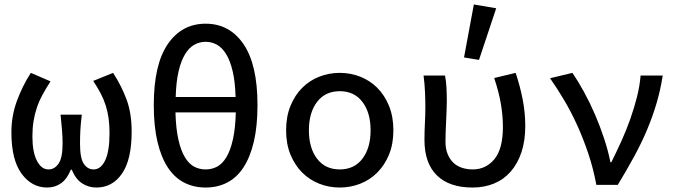

<svg xmlns="http://www.w3.org/2000/svg" viewBox="-20 -827 3040 859"><path d="M191 12Q122 12 76.5 -50Q31 -112 31 -235Q31 -309 56 -376.5Q81 -444 118 -501L206 -463Q186 -432 170.5 -403.5Q155 -375 145 -345.5Q135 -316 130 -284.5Q125 -253 125 -217Q125 -147 145 -108Q165 -69 197 -69Q224 -69 242 -95Q260 -121 260 -184Q260 -215 257.5 -244Q255 -273 251 -314H346Q341 -273 339.5 -244Q338 -215 338 -184Q338 -119 355 -94Q372 -69 399 -69Q431 -69 450.5 -109.5Q470 -150 470 -232Q470 -267 466 -296.5Q462 -326 453.5 -353.5Q445 -381 431 -408Q417 -435 397 -465L486 -501Q523 -444 546 -382.5Q569 -321 569 -238Q569 -113 526 -50.5Q483 12 411 12Q376 12 347 -7Q318 -26 301 -68H297Q280 -26 253 -7Q226 12 191 12Z M900 12Q847 12 804 -10Q761 -32 731 -77.5Q701 -123 684.5 -192.5Q668 -262 668 -357Q668 -538 730.5 -629.5Q793 -721 900 -721Q1007 -721 1069.5 -629.5Q1132 -538 1132 -357Q1132 -262 1115.5 -192.5Q1099 -123 1069 -77.5Q1039 -32 996 -10Q953 12 900 12ZM900 -640Q873 -640 849.5 -627Q826 -614 808 -584.5Q790 -555 779 -508Q768 -461 766 -393H1034Q1032 -461 1021 -508Q1010 -555 992 -584.5Q974 -614 950.5 -627Q927 -640 900 -640ZM900 -69Q928 -69 951.5 -81.5Q975 -94 993 -124Q1011 -154 1022 -203Q1033 -252 1035 -324H765Q767 -252 778 -203Q789 -154 807 -124Q825 -94 848.5 -81.5Q872 -69 900 -69Z M1500 12Q1452 12 1408.5 -5Q1365 -22 1332 -55Q1299 -88 1279.5 -135.5Q1260 -183 1260 -244Q1260 -305 1279.5 -353Q1299 -401 1332 -434Q1365 -467 1408.5 -484Q1452 -501 1500 -501Q1548 -501 1591.5 -484Q1635 -467 1668 -434Q1701 -401 1720.5 -353Q1740 -305 1740 -244Q1740 -183 1720.5 -135.5Q1701 -88 1668 -55Q1635 -22 1591.5 -5Q1548 12 1500 12ZM1500 -69Q1565 -69 1601.5 -117Q1638 -165 1638 -244Q1638 -323 1601.5 -371Q1565 -419 1500 -419Q1435 -419 1398.5 -371Q1362 -323 1362 -244Q1362 -165 1398.5 -117Q1435 -69 1500 -69Z M2094 12Q1990 12 1934.5 -42.5Q1879 -97 1879 -201Q1879 -238 1881 -275.5Q1883 -313 1883 -350Q1883 -379 1881.5 -414.5Q1880 -450 1875 -489H1971Q1976 -463 1977.5 -434.5Q1979 -406 1979 -373Q1979 -355 1978 -333Q1977 -311 1976 -287Q1975 -263 1974 -239Q1973 -215 1973 -194Q1973 -161 1983 -137Q1993 -113 2009.5 -98Q2026 -83 2048 -76Q2070 -69 2095 -69Q2154 -69 2192 -115Q2230 -161 2230 -259Q2230 -309 2221 -362Q2212 -415 2191 -478L2287 -501Q2307 -441 2318.5 -382Q2330 -323 2330 -263Q2330 -197 2313 -146Q2296 -95 2265 -59.5Q2234 -24 2190.5 -6Q2147 12 2094 12ZM2123 -559 2056 -570 2100 -807 2200 -790Z M2648 0Q2635 -71 2613 -137Q2591 -203 2564 -263Q2537 -323 2505.5 -376.5Q2474 -430 2441 -477L2541 -501Q2567 -463 2593.5 -414.5Q2620 -366 2642.5 -313.5Q2665 -261 2683 -206.5Q2701 -152 2711 -101H2715Q2738 -147 2760 -195.5Q2782 -244 2799.5 -293.5Q2817 -343 2829.5 -392Q2842 -441 2846 -489H2945Q2935 -425 2917.5 -365.5Q2900 -306 2875 -246.5Q2850 -187 2817 -126.5Q2784 -66 2744 0Z"/></svg>

Font: Source Code Pro Medium
Style: Regular
Weight: 500
Monospace: yes
Designer: Paul D. Hunt, Teo Tuominen
Foundry: Adobe Systems Incorporated
Version: Version 2.030;PS 1.000;hotconv 16.6.51;makeotf.lib2.5.65220